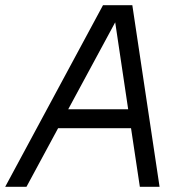

<svg xmlns="http://www.w3.org/2000/svg" viewBox="-49 -720 704 740"><path d="M461 -700 566 0H490L456 -226H175L53 0H-29L348 -700ZM395 -634 214 -299H445Z"/></svg>

Font: MedMera Sans
Style: Italic
Weight: 400
Italic angle: -11°
Designer: Kasper Nordkvist
Foundry: UNCUT.wtf
Version: Version 1.300